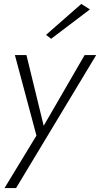

<svg xmlns="http://www.w3.org/2000/svg" viewBox="-20 -741 511 980"><path d="M439 -693 241 -543 215 -563 395 -721ZM471 -460 62 219H3L166 -49L56 -460H115L203 -99L412 -460Z"/></svg>

Font: Jost* Light
Style: Italic
Weight: 300
Italic angle: -10°
Version: Version 3.7